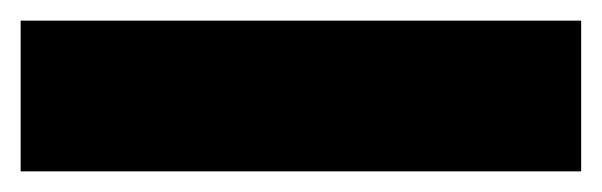

<svg xmlns="http://www.w3.org/2000/svg" viewBox="-20 3 583 186"><path d="M0 169V23H543V169Z"/></svg>

Font: Bricolage Grotesque 12pt ExtraBold
Style: Regular
Weight: 800
Designer: Mathieu Triay
Foundry: Atelier Triay
Version: Version 1.001; ttfautohint (v1.8.4.7-5d5b);gftools[0.9.33.de